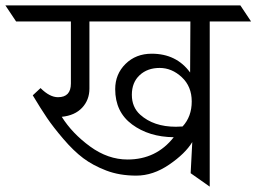

<svg xmlns="http://www.w3.org/2000/svg" viewBox="-80 -695 955 715"><path d="M136 -333Q184 -333 184 -384V-615H-20L-60 -675H815L855 -615H701V0L630 -50L636 -166Q610 -123 550 -82Q490 -41 427.5 -41Q365 -41 315.5 -60Q266 -79 230 -106Q194 -133 156 -177.5Q118 -222 95 -256Q72 -290 42 -340L71 -367Q105 -333 136 -333ZM253 -365Q253 -323 226 -294Q199 -265 150 -260Q189 -198 255.5 -149.5Q322 -101 395 -101Q502 -101 567 -184Q475 -185 412 -231.5Q349 -278 349 -363Q349 -419 387.5 -457Q426 -495 485 -495Q577 -495 628 -425L629 -615H253ZM600 -224Q634 -261 634 -317Q634 -373 597 -407.5Q560 -442 514.5 -442Q469 -442 440 -415Q411 -388 411 -342Q411 -296 442 -268Q492 -223 575 -223Q587 -223 600 -224Z"/></svg>

Font: Halant
Style: Regular
Weight: 400
Designer: Hitesh Malaviya (Devanagari), Satya Rajpurohit (Latin)
Foundry: Indian Type Foundry
Version: Version 1.100;PS 1.0;hotconv 1.0.78;makeotf.lib2.5.61930; tt